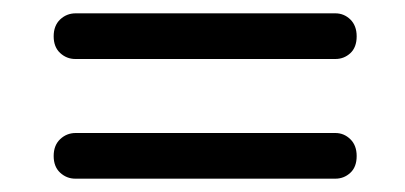

<svg xmlns="http://www.w3.org/2000/svg" viewBox="-20 -487 608 288"><path d="M60.5 -432.5Q60.5 -448.5 70.2 -457.8Q80 -467 93.5 -467H483Q496 -467 505.5 -457.8Q515 -448.5 515 -432.5Q515 -416 505.5 -407.2Q496 -398.5 483 -398.5H93Q80 -398.5 70.2 -407.5Q60.5 -416.5 60.5 -432.5ZM60.5 -253Q60.5 -269 70.2 -278.2Q80 -287.5 93.5 -287.5H483Q496 -287.5 505.5 -278.2Q515 -269 515 -253Q515 -236.5 505.5 -227.8Q496 -219 483 -219H93Q80 -219 70.2 -228Q60.5 -237 60.5 -253Z"/></svg>

Font: Fraunces 9pt
Style: Bold
Weight: 700
Version: Version 1.000;[b76b70a41]